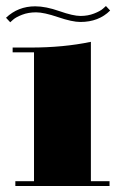

<svg xmlns="http://www.w3.org/2000/svg" viewBox="-52 -627 386 638"><path d="M61 -453H-10V-469H50Q159 -469 250 -488V-25H312V-9H-1V-25H61ZM215 -554Q188 -554 141 -570Q94 -586 68 -586Q42 -586 21.5 -578Q1 -570 -8 -562L-18 -553L-32 -568Q8 -606 65 -606Q100 -606 145.5 -590Q191 -574 215.5 -574Q240 -574 260.5 -582Q281 -590 290 -598L300 -607L314 -592Q276 -554 215 -554Z"/></svg>

Font: Elsie Black
Style: Regular
Weight: 900
Designer: Alejandro Inler
Foundry: Alejandro Inler
Version: 1.002